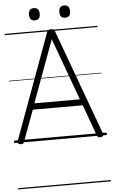

<svg xmlns="http://www.w3.org/2000/svg" viewBox="-83 -1124 918 1550"><g transform="rotate(-5 375.5 -348.5)"><path d="M50 13Q34 10 30 3Q26 -4 30 -16L342 -867Q346 -880 353.5 -885Q361 -890 375 -890Q390 -890 397 -885Q404 -880 408 -867L720 -16Q725 -4 720.5 3Q716 10 700 13Q686 15 679.5 10.5Q673 6 667 -10L578 -256H173L82 -10Q77 6 70.5 10.5Q64 15 50 13ZM190 -306H559L375 -809ZM252 -973Q230 -973 219.5 -985Q209 -997 209 -1022Q209 -1047 219.5 -1059.5Q230 -1072 252 -1072Q274 -1072 285 -1059.5Q296 -1047 296 -1022Q296 -997 285 -985Q274 -973 252 -973ZM498 -973Q476 -973 465.5 -985Q455 -997 455 -1022Q455 -1047 465.5 -1059.5Q476 -1072 498 -1072Q520 -1072 531 -1059.5Q542 -1047 542 -1022Q542 -997 531 -985Q520 -973 498 -973ZM0 365H751V375H0ZM0 -20H751V0H0ZM0 -505H751V-500H0ZM0 -885H751V-875H0Z"/></g></svg>

Font: Playwrite GB S Guides
Style: Regular
Weight: 400
Designer: Veronika Burian, José Scaglione
Foundry: TypeTogether
Version: Version 1.003